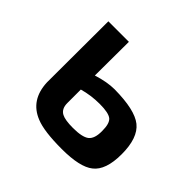

<svg xmlns="http://www.w3.org/2000/svg" viewBox="-128 -629 774 774"><g transform="rotate(45 259.0 -241.5)"><path d="M197 -297Q251 -314 293 -314Q409 -313 453 -278Q498 -242 498 -149Q498 -58 455 -25Q415 7 312 7Q211 7 165 -12Q84 -44 80 -141L81 -490H198ZM197 -140Q197 -107 220 -95Q239 -85 284 -85Q336 -85 356 -100Q377 -116 376 -161Q376 -202 360 -216Q343 -230 292 -230Q243 -230 197 -217Z"/></g></svg>

Font: Taylor Sans Upright Semi Bold
Style: Regular
Weight: 600
Italic angle: -8°
Designer: Natanael Gama
Version: Version 1.001 September 8, 2015